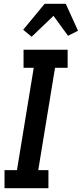

<svg xmlns="http://www.w3.org/2000/svg" viewBox="-20 -999 434 1019"><path d="M237 0H4V-96H70L159 -639H105V-735H339V-639H272L183 -96H237ZM148 -804 103 -841 217 -979H329L394 -836L341 -809L264 -915Z"/></svg>

Font: Iosevka Custom
Style: Bold Italic
Weight: 700
Italic angle: -9°
Designer: Belleve Invis
Foundry: Belleve Invis
Version: Version 30.3.1; ttfautohint (v1.8.3)